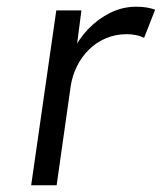

<svg xmlns="http://www.w3.org/2000/svg" viewBox="-20 -553 483 573"><path d="M73 0 148 -522H223L205 -383L199 -402Q215 -437 244 -467Q273 -497 309.5 -515Q346 -533 387 -533Q404 -533 418.5 -530.5Q433 -528 443 -524L410 -440Q398 -446 384.5 -448.5Q371 -451 359 -451Q325 -451 296.5 -439Q268 -427 246 -405.5Q224 -384 210 -356Q196 -328 191 -296L149 0Z"/></svg>

Font: Lexend Light
Style: Italic
Weight: 300
Italic angle: -8.13011°
Designer: Bonnie Shaver-Troup, Thomas Jockin
Foundry: Lexend
Version: Version 1.007